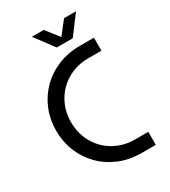

<svg xmlns="http://www.w3.org/2000/svg" viewBox="-211 -983 961 1086"><g transform="rotate(-30 269.0 -440.0)"><path d="M388.2 0Q307.8 0 242 -27.5Q176.2 -55 128.8 -103.2Q81.4 -151.4 55.7 -214.9Q30 -278.4 30 -350.4Q30 -422.4 55.7 -485.7Q81.4 -549 128.8 -597Q176.2 -645 242 -672.5Q307.8 -700 388.2 -700H478.4V-615.2H391.2Q334.4 -615.2 286.2 -595Q238 -574.8 202.3 -538.9Q166.6 -503 146.8 -454.9Q127 -406.8 127 -350.4Q127 -293.6 146.8 -245.2Q166.6 -196.8 202.3 -161Q238 -125.2 286.2 -105.2Q334.4 -85.2 391.2 -85.2H478.4V0ZM268.8 -757 176.8 -880H254.6L320.6 -795.2L387.2 -880H465L373 -757Z"/></g></svg>

Font: MuseoModerno Thin
Style: Regular
Weight: 100
Designer: Pablo Cosgaya, Héctor Gatti, Marcela Romero, and the Authors of The MuseoModerno Project.
Foundry: Omnibus-Type Team
Version: Version 1.003